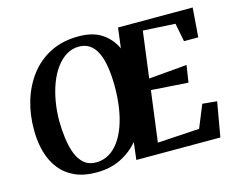

<svg xmlns="http://www.w3.org/2000/svg" viewBox="-104 -909 1330 1075"><g transform="rotate(-15 561.0 -371.0)"><path d="M330.5 10Q259.5 10 207.2 -13.5Q155 -37 121 -79.8Q87 -122.5 70.2 -180.8Q53.5 -239 53.5 -308.5Q52.5 -397 76.5 -477Q100.5 -557 148 -619.2Q195.5 -681.5 266 -717Q336.5 -752.5 429 -752.5Q512 -752.5 563.8 -717.8Q615.5 -683 641.5 -626L656.5 -743H1089L1076 -573.5H993.5L972.5 -680L786 -690.5L751 -422L972.5 -441L957.5 -342.5L743.5 -357L705 -62.5L948 -77.5L1001.5 -208.5L1085.5 -200.5L1050.5 0H563.5L575.5 -101Q533.5 -50.5 472 -20.2Q410.5 10 330.5 10ZM342.5 -45Q383.5 -45 417 -64.2Q450.5 -83.5 476 -118.5Q501.5 -153.5 519 -201.8Q536.5 -250 545 -308Q553.5 -366 553.5 -430.5Q553 -493.5 545.2 -542.8Q537.5 -592 521 -626.2Q504.5 -660.5 478.8 -678.5Q453 -696.5 416.5 -696.5Q377 -696.5 344 -676.5Q311 -656.5 284.8 -621Q258.5 -585.5 240.2 -538Q222 -490.5 212.5 -435.2Q203 -380 203 -321.5Q203.5 -268 210.2 -218.5Q217 -169 232.2 -130Q247.5 -91 274.5 -68Q301.5 -45 342.5 -45Z"/></g></svg>

Font: Merriweather 24pt
Style: Bold Italic
Weight: 700
Italic angle: -7.8°
Designer: Eben Sorkin
Foundry: Eben Sorkin
Version: Version 2.101